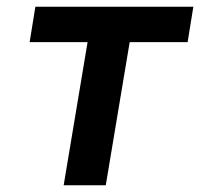

<svg xmlns="http://www.w3.org/2000/svg" viewBox="-20 -550 616 570"><path d="M169 0H294L365 -425H537L554 -530H85L68 -425H240Z"/></svg>

Font: Iosevka Sparkle Oblique
Style: Bold
Weight: 700
Italic angle: -9°
Designer: Belleve Invis
Foundry: Belleve Invis
Version: Version 4.5.0; ttfautohint (v1.8.3)